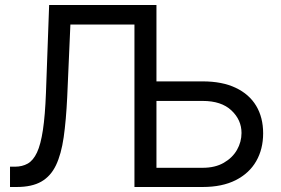

<svg xmlns="http://www.w3.org/2000/svg" viewBox="-20 -747 1122 767"><path d="M20 0V-81.1H39.6Q68.8 -81.1 90.8 -93.5Q112.8 -106 127.7 -137.7Q142.6 -169.4 151.4 -227.5Q160.2 -285.6 163.6 -376.5L176.3 -727.1H529.8V-648.9H261.2L248.5 -359.4Q244.1 -266.6 234.4 -198.7Q224.6 -130.9 203.6 -86.9Q182.6 -43 145 -21.5Q107.4 0 46.9 0ZM582.5 -421.9H789.6Q867.7 -421.9 921.6 -396.2Q975.6 -370.6 1003.4 -324.2Q1031.2 -277.8 1031.2 -214.4Q1031.2 -151.4 1003.4 -103Q975.6 -54.7 921.6 -27.3Q867.7 0 789.6 0H517.1V-727.1H605V-76.7H789.6Q839.4 -76.7 874 -96.7Q908.7 -116.7 926.8 -148.4Q944.8 -180.2 944.8 -215.8Q944.8 -268.1 904.5 -305.9Q864.3 -343.8 789.6 -343.8H582.5Z"/></svg>

Font: Sahel VF Regular
Style: Regular
Weight: 400
Foundry: Saber Rastikerdar (saber.rastikerdar@gmail.com)
Version: Version 3.4.0